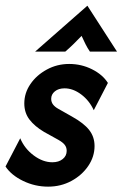

<svg xmlns="http://www.w3.org/2000/svg" viewBox="-24 -658 440 689"><path d="M148.6 11.8Q101.4 11.8 59 -8.7Q16.7 -29.2 -4.2 -60.4L48.6 -161.8Q63.9 -125 96.9 -100.3Q129.9 -75.7 163.9 -75.7Q186.8 -75.7 201 -87.2Q215.3 -98.6 215.3 -116.7Q215.3 -129.2 208.3 -138.2Q201.4 -147.2 185.4 -156.2L134 -184.7Q100 -204.9 81.6 -229.2Q63.2 -253.5 63.2 -286.8Q63.2 -324.3 85.1 -356.2Q106.9 -388.2 143.8 -408.3Q180.6 -428.5 224.3 -428.5Q268.1 -428.5 306.2 -409.4Q344.4 -390.3 363.2 -360.4L312.5 -262.5Q296.5 -297.2 267.4 -319.1Q238.2 -341 207.6 -341Q186.1 -341 172.9 -330.2Q159.7 -319.4 159.7 -303.5Q159.7 -291.7 166.3 -283Q172.9 -274.3 185.4 -267.4L233.3 -240.3Q277.1 -216 296.2 -191.3Q315.3 -166.7 315.3 -134Q315.3 -95.8 292.7 -62.5Q270.1 -29.2 232.3 -8.7Q194.4 11.8 148.6 11.8ZM102.1 -472.9 289.6 -637.5 395.8 -472.9H298.6Q289.6 -486.1 283 -499.3Q276.4 -512.5 268.8 -529.2Q252.8 -512.5 239.2 -499.3Q225.7 -486.1 210.4 -472.9Z"/></svg>

Font: Afacad SemiBold
Style: Italic
Weight: 600
Italic angle: -14°
Designer: Kristian Moeller
Foundry: Dicotype
Version: Version 1.000